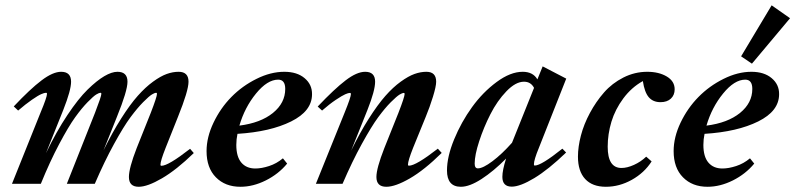

<svg xmlns="http://www.w3.org/2000/svg" viewBox="-20 -697 3016 728"><path d="M25.4 0 134.3 -271.5Q158.2 -328.6 158.2 -341.3Q158.2 -345.2 154.3 -345.2Q148.4 -345.2 136.5 -340.1Q124.5 -335 100.8 -318.6Q77.1 -302.2 48.8 -277.8L32.2 -293.5Q94.7 -359.9 137.7 -392.3Q180.7 -424.8 211.9 -424.8Q249.5 -424.8 249.5 -387.2Q249.5 -355 220.2 -280.8L154.3 -116.2Q193.8 -198.2 235.4 -260.5Q276.9 -322.8 312 -357.2Q347.2 -391.6 375.5 -408.2Q403.8 -424.8 425.3 -424.8Q463.4 -424.8 463.4 -387.2Q463.4 -352.5 423.3 -253.9L372.6 -127Q405.8 -194.8 439.5 -247.8Q473.1 -300.8 502.2 -333.5Q531.2 -366.2 560.1 -387.2Q588.9 -408.2 612.1 -416.5Q635.3 -424.8 657.2 -424.8Q694.8 -424.8 694.8 -387.2Q694.8 -353 654.8 -253.9L607.9 -136.2Q588.4 -86.9 588.4 -72.3Q588.4 -68.4 592.3 -68.4Q618.2 -68.4 700.7 -132.8L714.8 -116.7Q648.9 -52.7 594 -20.8Q539.1 11.2 505.9 11.2Q468.8 11.2 468.8 -25.9Q468.8 -59.6 498 -134.8L551.8 -269.5Q575.2 -330.1 575.2 -341.3Q575.2 -345.2 571.3 -345.2Q566.9 -345.2 556.2 -338.9Q545.4 -332.5 522.9 -309.8Q500.5 -287.1 474.6 -252.2Q448.7 -217.3 412.4 -151.1Q376 -85 339.4 0H233.4L340.3 -269.5Q364.3 -331.5 364.3 -341.3Q364.3 -345.2 360.4 -345.2Q356 -345.2 345.2 -338.9Q334.5 -332.5 312.3 -309.8Q290 -287.1 264.9 -252.2Q239.7 -217.3 204.6 -151.1Q169.4 -85 134.8 0Z M891.6 11.2Q834 11.2 798.6 -24.7Q763.2 -60.5 763.2 -124Q763.2 -176.8 789.6 -231.9Q815.9 -287.1 857.2 -329.1Q898.4 -371.1 952.4 -397.9Q1006.3 -424.8 1058.1 -424.8Q1106.4 -424.8 1135 -400.6Q1163.6 -376.5 1163.1 -339.8Q1163.1 -275.9 1084 -236.6Q1004.9 -197.3 880.4 -189.5Q876 -168.5 876 -147.5Q876 -103 895 -80.6Q914.1 -58.1 948.2 -58.1Q971.7 -58.1 1000.2 -67.4Q1028.8 -76.7 1052.7 -96.7L1068.8 -76.7Q1036.1 -37.1 987.8 -12.9Q939.5 11.2 891.6 11.2ZM1034.7 -395Q993.7 -395 950.7 -342.3Q907.7 -289.6 887.7 -220.7Q968.3 -231 1014.9 -268.8Q1061.5 -306.6 1061.5 -359.9Q1061.5 -395 1034.7 -395Z M1177.7 0 1287.1 -271Q1310.5 -328.6 1310.5 -340.3Q1310.5 -344.7 1306.6 -344.7Q1300.8 -344.7 1289.1 -339.6Q1277.3 -334.5 1253.2 -318.4Q1229 -302.2 1201.2 -277.8L1184.6 -293Q1248 -359.9 1290.5 -392.3Q1333 -424.8 1364.7 -424.8Q1402.3 -424.8 1402.3 -387.2Q1402.3 -353.5 1373.5 -280.8L1311.5 -126Q1344.7 -194.3 1378.4 -247.3Q1412.1 -300.3 1441.2 -333.3Q1470.2 -366.2 1499.3 -387.2Q1528.3 -408.2 1551.5 -416.5Q1574.7 -424.8 1596.7 -424.8Q1633.8 -424.8 1633.8 -387.2Q1633.8 -369.6 1621.6 -330.1Q1609.4 -290.5 1594.2 -253.9L1546.4 -136.7Q1526.9 -87.4 1526.9 -72.8Q1526.9 -68.8 1530.8 -68.8Q1557.1 -68.8 1640.1 -133.3L1654.8 -117.2Q1588.9 -52.2 1533.9 -20.5Q1479 11.2 1444.8 11.2Q1407.2 11.2 1407.2 -25.9Q1407.2 -58.6 1437 -134.8L1490.7 -269Q1514.2 -329.6 1514.2 -340.8Q1514.2 -344.7 1510.3 -344.7Q1505.9 -344.7 1495.1 -338.4Q1484.4 -332 1461.9 -309.6Q1439.5 -287.1 1413.8 -252.2Q1388.2 -217.3 1351.8 -151.1Q1315.4 -85 1278.8 0Z M1727.5 11.2Q1674.8 11.2 1674.8 -50.8Q1674.8 -102.5 1701.9 -168.5Q1729 -234.4 1769.8 -290.8Q1810.5 -347.2 1863 -386Q1915.5 -424.8 1961.9 -424.8Q2001 -424.8 2017.6 -396L2037.6 -445.3L2127 -398.9L2023.4 -136.7Q2004.4 -90.8 2004.4 -73.7Q2004.4 -69.3 2007.8 -69.3Q2032.2 -69.3 2112.3 -133.3L2126.5 -118.7Q2059.6 -54.2 2005.9 -21.7Q1952.1 10.7 1920.4 10.7Q1884.8 10.7 1884.8 -26.4Q1884.8 -51.8 1898.9 -95.7Q1851.6 -47.9 1805.9 -18.3Q1760.3 11.2 1727.5 11.2ZM1779.8 -76.7Q1779.8 -58.6 1792 -58.6Q1811 -58.6 1847.2 -85.7Q1883.3 -112.8 1921.4 -155.8L2004.9 -363.8Q1992.7 -387.2 1966.8 -387.2Q1935.1 -387.2 1900.1 -350.8Q1865.2 -314.5 1839.6 -264.2Q1814 -213.9 1796.9 -161.4Q1779.8 -108.9 1779.8 -76.7Z M2277.3 11.2Q2226.1 11.2 2198.7 -18.3Q2171.4 -47.9 2171.4 -103Q2171.4 -140.1 2182.6 -183.1Q2193.8 -226.1 2216.8 -268.8Q2239.7 -311.5 2270.3 -346.4Q2300.8 -381.3 2343.8 -403.1Q2386.7 -424.8 2434.1 -424.8Q2478 -424.8 2508.1 -407Q2538.1 -389.2 2538.1 -358.4Q2538.1 -336.4 2523.7 -323Q2509.3 -309.6 2484.4 -309.6Q2456.1 -309.6 2439.9 -328.4Q2423.8 -347.2 2417.5 -389.6Q2374.5 -365.7 2343.5 -324Q2312.5 -282.2 2298.3 -235.4Q2284.2 -188.5 2284.2 -140.6Q2284.2 -60.1 2336.4 -60.1Q2357.9 -60.1 2383.8 -71.8Q2409.7 -83.5 2430.2 -103L2450.7 -85Q2422.9 -41.5 2375.5 -15.1Q2328.1 11.2 2277.3 11.2Z M2831.1 -455.6 2790 -483.4 2905.8 -676.8 2975.6 -627.9ZM2662.6 11.2Q2605 11.2 2569.6 -24.7Q2534.2 -60.5 2534.2 -124Q2534.2 -176.8 2560.5 -231.9Q2586.9 -287.1 2628.2 -329.1Q2669.4 -371.1 2723.4 -397.9Q2777.3 -424.8 2829.1 -424.8Q2877.4 -424.8 2906 -400.6Q2934.6 -376.5 2934.1 -339.8Q2934.1 -275.9 2855 -236.6Q2775.9 -197.3 2651.4 -189.5Q2647 -168.5 2647 -147.5Q2647 -103 2666 -80.6Q2685.1 -58.1 2719.2 -58.1Q2742.7 -58.1 2771.2 -67.4Q2799.8 -76.7 2823.7 -96.7L2839.8 -76.7Q2807.1 -37.1 2758.8 -12.9Q2710.4 11.2 2662.6 11.2ZM2805.7 -395Q2764.6 -395 2721.7 -342.3Q2678.7 -289.6 2658.7 -220.7Q2739.3 -231 2785.9 -268.8Q2832.5 -306.6 2832.5 -359.9Q2832.5 -395 2805.7 -395Z"/></svg>

Font: Elstob 18pt
Style: Bold Italic
Weight: 700
Italic angle: -20°
Designer: Peter S. Baker
Version: Version 1.015